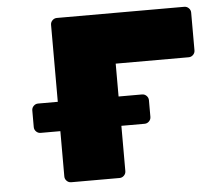

<svg xmlns="http://www.w3.org/2000/svg" viewBox="-51 -757 951 815"><g transform="rotate(-5 425.0 -350.0)"><path d="M790 -673V-512Q790 -501 782 -493Q774 -485 763 -485H452V-345H552Q563 -345 571 -337Q579 -329 579 -318V-247Q579 -236 571 -228Q563 -220 552 -220H453V-27Q453 -16 445 -8Q437 0 426 0H220Q209 0 201 -8Q193 -16 193 -27V-220H109Q98 -220 90 -228Q82 -236 82 -247V-318Q82 -329 90 -337Q98 -345 109 -345H193V-673Q193 -684 201 -692Q209 -700 220 -700H763Q774 -700 782 -692Q790 -684 790 -673Z"/></g></svg>

Font: Rubik Mono One
Style: Regular
Weight: 400
Designer: Hubert and Fischer with Elvire Volk Leonovitch (Cyrillic Expansion: Cyreal)
Foundry: Hubert and Fischer with Elvire Volk Leonovitch
Version: Version 2.000